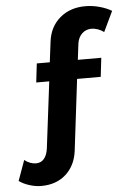

<svg xmlns="http://www.w3.org/2000/svg" viewBox="-177 -797 711 1044"><g transform="rotate(-5 178.5 -275.5)"><path d="M274 -554 263 -465H391L379 -362H250L203 26Q193 106 140.5 153.5Q88 201 5 201Q-25 201 -58.5 190.5Q-92 180 -115 163L-75 52Q-62 63 -45 69.5Q-28 76 -13 76Q15 76 31.5 56.5Q48 37 53 2L98 -362H27L39 -465H110L124 -577Q134 -657 189.5 -704.5Q245 -752 329 -752Q367 -752 405.5 -741.5Q444 -731 472 -714L419 -603Q405 -614 386.5 -620.5Q368 -627 352 -627Q321 -627 300 -607Q279 -587 274 -554Z"/></g></svg>

Font: Montserrat arm2 SemiBold
Style: Regular
Weight: 600
Designer: Julieta Ulanovsky
Foundry: Julieta Ulanovsky
Version: Version 6.000